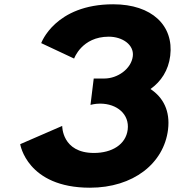

<svg xmlns="http://www.w3.org/2000/svg" viewBox="-20 -860 823 895"><path d="M325.5 -587C325.5 -587 361 -689 486.9 -689C551 -689 605.6 -651 599.1 -598C591.7 -538 527.1 -494 466.6 -494H416.9L401.8 -371C401.8 -371 421.9 -377 446.1 -377C526 -377 584 -327 575.3 -256C566.7 -186 501.4 -147 417.9 -147C267.9 -147 270 -273 270 -273L74.2 -188C74.2 -188 105.3 15 399.2 15C601 15 743.9 -98 763.3 -256C774 -343 740.7 -406 681.5 -445C730.8 -480 765.2 -532 773.5 -600C790.7 -740 689 -840 507.8 -840C236.3 -840 172.1 -659 172.1 -659Z"/></svg>

Font: Hussar
Style: BdSuprExtOblOne
Weight: 700
Foundry: Cannot Into Space Fonts
Version: Version 2.00